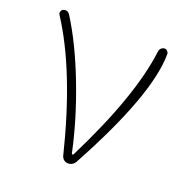

<svg xmlns="http://www.w3.org/2000/svg" viewBox="-103 -626 684 718"><g transform="rotate(20 239.5 -267.5)"><path d="M271.5 -17.6Q261.7 0 242.2 0Q233.4 0 226.6 -5.4Q219.7 -10.7 216.8 -19.5Q139.6 -332 23.4 -510.7Q20.5 -514.6 20.5 -519.5Q20.5 -521.5 21.5 -523.4Q23.4 -530.3 29.3 -533.2Q35.2 -535.2 39.1 -535.2Q48.8 -535.2 55.7 -525.4Q115.2 -431.6 166.5 -297.9Q217.8 -164.1 244.1 -39.1Q245.1 -37.1 247.6 -37.1Q250 -37.1 251 -39.1Q393.6 -324.2 416 -508.8Q417 -516.6 422.9 -522Q428.7 -527.3 436.5 -527.3Q443.4 -527.3 448.2 -521.5Q452.1 -516.6 452.1 -511.7Q452.1 -349.6 271.5 -17.6Z"/></g></svg>

Font: Gen Jyuu Gothic ExtraLight
Style: Regular
Weight: 100
Designer: [Source Han Sans]
Ryoko NISHIZUKA  (kana & ideographs); Paul D. Hunt (Latin, Greek & Cyrillic); Wenlong ZHANG  (bopomofo
Version: Version 1.002.20150607